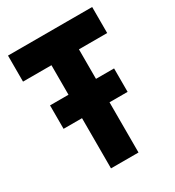

<svg xmlns="http://www.w3.org/2000/svg" viewBox="-170 -800 820 901"><g transform="rotate(-30 240.0 -350.0)"><path d="M66 -272V-399H166V-559H12V-700H468V-559H315V-399H413V-272H315V0H166V-272Z"/></g></svg>

Font: Georama SemiCondensed
Style: Bold
Weight: 700
Width: 4
Designer: Jean-Baptiste Levee
Foundry: Production Type
Version: Version 1.000